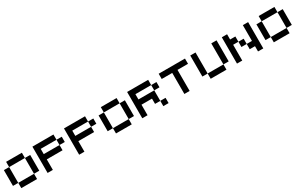

<svg xmlns="http://www.w3.org/2000/svg" viewBox="446 -3461 9909 6322"><g transform="rotate(-30 5401.0 -300.0)"><path d="M0 -600.1H200.2V0H0ZM799.8 -799.8V-600.1H200.2V-799.8ZM200.2 200.2V0H799.8V200.2ZM799.8 -600.1H1000V0H799.8Z M1400.4 -600.1V-399.9H2000V-200.2H1400.4V200.2H1200.2V-799.8H2000V-600.1ZM2000 -600.1H2200.2V-399.9H2000Z M2600.6 -600.1V-399.9H3200.2V-200.2H2600.6V200.2H2400.4V-799.8H3200.2V-600.1ZM3200.2 -600.1H3400.4V-399.9H3200.2Z M3600.6 -600.1H3800.8V0H3600.6ZM4400.4 -799.8V-600.1H3800.8V-799.8ZM3800.8 200.2V0H4400.4V200.2ZM4400.4 -600.1H4600.6V0H4400.4Z M5600.6 -600.1H5800.8V-399.9H5600.6ZM5800.8 200.2H5600.6V0H5800.8ZM5400.9 -200.2H5001V200.2H4800.8V-799.8H5600.6V-600.1H5001V-399.9H5600.6V0H5400.9Z M6001 -799.8H7001V-600.1H6601.1V200.2H6400.9V-600.1H6001Z M7201.2 -799.8H7401.4V0H7201.2ZM7401.4 200.2V0H8001V200.2ZM8001 -799.8H8201.2V0H8001Z M9201.2 -799.8H9401.4V200.2H9201.2V0H9001.5V-200.2H9201.2ZM8601.6 -600.1H8801.3V-399.9H8601.6V200.2H8401.4V-799.8H8601.6ZM8801.3 -399.9H9001.5V-200.2H8801.3Z M9601.6 -600.1H9801.8V0H9601.6ZM10401.4 -799.8V-600.1H9801.8V-799.8ZM9801.8 200.2V0H10401.4V200.2ZM10401.4 -600.1H10601.6V0H10401.4Z"/></g></svg>

Font: QuinqueFive
Style: Regular
Weight: 400
Monospace: yes
Designer: GGBotNet
Foundry: GGBotNet
Version: 1.1